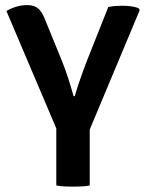

<svg xmlns="http://www.w3.org/2000/svg" viewBox="-20 -710 558 735"><path d="M195.5 -292H323.5V0Q308.5 3 291.2 3.8Q274 4.5 260 4.5Q247.5 4.5 229 3.8Q210.5 3 195.5 0ZM394.5 -683Q408 -686 421.2 -687Q434.5 -688 447.5 -688Q464 -688 480.5 -686Q497 -684 510 -679L515 -671.5L315.5 -195H205.5L4.5 -668Q23.5 -679 43.8 -684.8Q64 -690.5 83.5 -690.5Q110.5 -690.5 125.5 -678Q140.5 -665.5 151.5 -637.5L218 -474.5Q229.5 -446 240.8 -411.2Q252 -376.5 261.5 -342H266.5Q272.5 -364 280.8 -388.8Q289 -413.5 297.5 -436.8Q306 -460 313 -478Z"/></svg>

Font: Signika Negative Light SemiBold
Style: Regular
Weight: 600
Version: Version 2.001